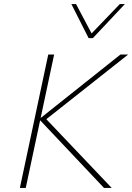

<svg xmlns="http://www.w3.org/2000/svg" viewBox="-20 -927 652 947"><path d="M493 0 173 -339 574 -658H612L197 -330L201 -347L531 0ZM78 0 218 -658H247L107 0ZM417 -739 424 -754 571 -907H596L438 -739ZM417 -739 332 -907H355L436 -754L438 -739Z"/></svg>

Font: Ysabeau Office Thin
Style: Italic
Weight: 250
Italic angle: -12°
Designer: Christian Thalmann (Catharsis Fonts)
Version: Version 2.001;gftools[0.9.30]; featfreeze: tnum,lnum,ss02